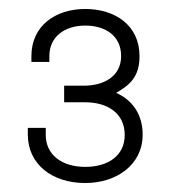

<svg xmlns="http://www.w3.org/2000/svg" viewBox="-20 -821 403 428"><path d="M82 -520V-536H42V-521C42 -455 96 -413 170 -413C239 -413 298 -453 298 -521C298 -568 273 -599 239 -614C270 -632 291 -650 291 -696C291 -765 236 -801 170 -801C103 -801 50 -763 50 -696V-683H90V-696C90 -739 124 -764 170 -764C214 -764 250 -742 250 -696C250 -651 212 -630 167 -630H123V-593H170C218 -593 258 -570 258 -520C258 -474 221 -449 170 -449C118 -449 82 -476 82 -520Z"/></svg>

Font: Chivo Light
Style: Regular
Weight: 300
Designer: Hector Gatti
Foundry: Omnibus-Type
Version: Version 1.003;PS 001.003;hotconv 1.0.70;makeotf.lib2.5.58329